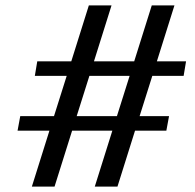

<svg xmlns="http://www.w3.org/2000/svg" viewBox="-20 -691 723 711"><path d="M544 -410 497 -261H606L596 -207H480L415 0H331L396 -207H247L182 0H98L163 -207H45L55 -261H180L227 -410H109L118 -464H244L309 -671H393L328 -464H477L542 -671H626L561 -464H669L660 -410ZM460 -410H311L264 -261H413Z"/></svg>

Font: Fahkwang
Style: Bold Italic
Weight: 700
Italic angle: -10°
Designer: Suppakit Chalermlarp | Katatrad Co.,Ltd.
Foundry: Cadson Demak Co.,Ltd.
Version: Version 1.000; ttfautohint (v1.6)